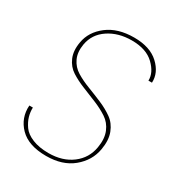

<svg xmlns="http://www.w3.org/2000/svg" viewBox="-171 -822 871 940"><g transform="rotate(30 264.0 -352.0)"><path d="M448 -157Q436 -88 378.5 -40.5Q321 7 229 7Q129 7 79.5 -43.5Q30 -94 35 -166H55Q54 -141 61 -116.5Q68 -92 85.5 -67Q103 -42 141 -26.5Q179 -11 232 -11Q311 -11 364 -51Q417 -91 428 -157Q437 -209 421.5 -246.5Q406 -284 374 -305Q342 -326 302 -342.5Q262 -359 222 -375Q182 -391 150 -411.5Q118 -432 102 -469Q86 -506 95 -557Q106 -622 164 -666.5Q222 -711 314 -711Q404 -711 453 -665.5Q502 -620 499 -563H479Q481 -608 437 -650.5Q393 -693 311 -693Q235 -693 180.5 -656.5Q126 -620 115 -557Q107 -510 123 -476Q139 -442 171 -422.5Q203 -403 243.5 -387.5Q284 -372 324 -355Q364 -338 395.5 -315.5Q427 -293 442.5 -253Q458 -213 448 -157Z"/></g></svg>

Font: Poppins Thin
Style: Italic
Weight: 250
Italic angle: -10°
Designer: Ninad Kale (Devanagari), Jonny Pinhorn (Latin)
Foundry: Indian Type Foundry
Version: Version 3.200;PS 1.000;hotconv 16.6.54;makeotf.lib2.5.65590